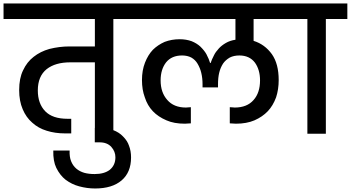

<svg xmlns="http://www.w3.org/2000/svg" viewBox="-44 -760 1994 1091"><path d="M722.2 -651.9H600.1V0H495.1V-405.8H355Q270.5 -405.8 221.2 -367.2Q170.9 -326.7 170.9 -246.1Q170.9 -171.4 212.9 -127.9Q254.4 -85 339.8 -85H360.8V-2H325.2Q269 -2 221.2 -17.1Q173.3 -31.7 139.2 -63Q104.5 -92.8 85 -139.2Q64.9 -186 64.9 -248Q64.9 -315.4 86.9 -359.9Q108.9 -407.7 147 -437Q185.1 -467.3 236.8 -481.9Q293.5 -496.1 350.1 -496.1H495.1V-651.9H-23.9V-740.2H722.2Z M496.6 311Q450.7 311 405.8 298.8Q363.8 287.6 328.6 261.2Q296.9 236.3 275.9 193.8Q257.3 155.8 258.8 95.2H351.6Q350.1 131.3 359.9 155.8Q370.1 181.6 389.6 198.2Q408.7 214.4 435.5 222.2Q460.9 229 493.7 229Q548.3 229 579.6 205.1Q611.8 178.7 611.8 133.8Q611.8 101.1 588.9 75.2Q565.4 48.8 522 48.8H494.6V-33.2H522Q564.5 -33.2 598.6 -21Q633.3 -7.8 654.8 15.1Q680.2 40.5 689 67.9Q700.7 97.7 700.7 134.8Q700.7 219.2 647 265.1Q593.3 311 496.6 311Z M1295.9 -57.1Q1284.7 -57.1 1279.8 -58.1Q1268.6 -58.1 1261.7 -59.1V-150.9Q1266.6 -149.9 1277.8 -149.9Q1282.7 -148.9 1289.6 -148.9Q1359.9 -148.9 1397 -191.9Q1433.6 -232.9 1433.6 -303.2Q1433.6 -363.3 1404.8 -403.8Q1374 -444.8 1315.9 -444.8Q1284.7 -444.8 1261.7 -433.1Q1237.3 -418.9 1223.6 -398.9Q1208.5 -375.5 1201.7 -347.2Q1194.8 -319.3 1194.8 -280.8V-263.2H1106.9V-280.8Q1106.9 -316.4 1099.6 -346.2Q1093.3 -373 1078.6 -397.9Q1065.9 -419.9 1043 -433.1Q1020.5 -444.8 990.7 -444.8Q931.6 -444.8 899.9 -405.8Q868.7 -365.7 868.7 -303.2Q868.7 -234.4 906.7 -191.9Q943.8 -148.9 1012.7 -148.9Q1021 -148.9 1025.9 -149.9Q1035.6 -149.9 1040.5 -150.9V-59.1Q1033.7 -58.1 1022.9 -58.1Q1017.1 -57.1 1006.8 -57.1Q944.8 -57.1 901.9 -76.2Q855 -96.2 824.7 -127.9Q793.5 -160.6 778.8 -207Q762.7 -250 762.7 -305.2Q762.7 -359.9 779.8 -403.8Q796.9 -447.8 824.7 -477.1Q853 -504.9 891.6 -522Q931.6 -537.1 976.6 -537.1Q1013.7 -537.1 1044.9 -525.9Q1074.7 -513.7 1094.7 -495.1Q1118.2 -471.7 1128.9 -452.1Q1144 -423.3 1149.9 -401.9H1152.8Q1158.7 -420.4 1171.9 -445.8Q1180.7 -464.4 1199.7 -484.9Q1215.3 -502 1239.7 -516.1Q1263.7 -529.8 1293.9 -534.2V-651.9H673.8V-740.2H1627.9V-651.9H1397V-527.8Q1460.4 -508.3 1501 -452.1Q1539.6 -397 1539.6 -305.2Q1539.6 -252 1524.9 -207Q1507.3 -159.2 1477.5 -127.9Q1447.3 -96.2 1401.9 -76.2Q1357.4 -57.1 1295.9 -57.1Z M1580.6 -740.2H1929.7V-651.9H1807.6V0H1702.6V-651.9H1580.6Z"/></svg>

Font: PoppinsZ Medium
Style: Regular
Weight: 500
Designer: Ninad Kale (Devanagari), Jonny Pinhorn (Latin)
Foundry: Indian Type Foundry
Version: Version 3.002;FEAKit 1.0